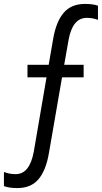

<svg xmlns="http://www.w3.org/2000/svg" viewBox="-86 -701 519 978"><path d="M163 80Q148 167 110 212Q72 257 2 257Q-39 257 -66 247V175Q-39 186 -6 186Q65 186 86 72L151 -307H54V-371H162L185 -504Q200 -591 238.5 -636Q277 -681 347 -681Q388 -681 413 -672V-600Q386 -610 356 -610Q283 -610 263 -496L241 -371H340V-307H230Z"/></svg>

Font: Hind Guntur
Style: Regular
Weight: 400
Designer: Manushi Parikh, Hitesh Malaviya
Foundry: Indian Type Foundry
Version: Version 1.002;PS 1.0;hotconv 1.0.86;makeotf.lib2.5.63406; tt